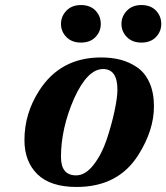

<svg xmlns="http://www.w3.org/2000/svg" viewBox="-20 -730 660 762"><path d="M541 -710Q578 -710 599 -688Q620 -666 620 -635Q620 -605 599 -583Q578 -561 541 -561Q505 -561 483.5 -583Q462 -605 462 -635Q462 -665 483.5 -687.5Q505 -710 541 -710ZM301 -710Q338 -710 359 -688Q380 -666 380 -635Q380 -605 359 -583Q338 -561 301 -561Q265 -561 243.5 -583Q222 -605 222 -635Q222 -665 243.5 -687.5Q265 -710 301 -710ZM77 -174Q77 -280 136 -371Q220 -502 381 -502Q423 -502 458 -493Q493 -484 524 -463Q555 -442 573 -402.5Q591 -363 591 -308Q591 -213 529 -115Q449 12 284 12Q180 12 128.5 -38.5Q77 -89 77 -174ZM222 -107Q222 -34 282 -34Q319 -34 351.5 -76Q384 -118 403.5 -176.5Q423 -235 434.5 -289Q446 -343 446 -374Q446 -456 389 -456Q327 -456 274 -339Q222 -220 222 -107Z"/></svg>

Font: Lingua Franca
Style: Bold Italic
Weight: 700
Italic angle: -13°
Version: Version 1.19